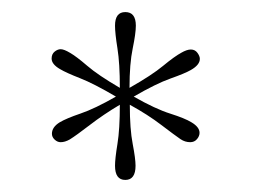

<svg xmlns="http://www.w3.org/2000/svg" viewBox="-20 -739 432 318"><path d="M187.5 -441Q170.5 -441 170.5 -464.5Q170.5 -476 174.5 -500.5Q178.5 -525 178.5 -565.5Q151.5 -549.5 128.8 -532Q106 -514.5 95.5 -508Q87.5 -503.5 80.5 -503.5Q75 -503.5 70.5 -507.8Q66 -512 66 -517.5Q66 -528.5 79 -536.5Q90 -543 113.5 -551Q137 -559 172 -579Q135.5 -600.5 112.5 -609.5Q89.5 -618.5 79.5 -624.5Q65.5 -632.5 65.5 -642Q65.5 -649.5 70.5 -653.5Q75.5 -657.5 80.5 -657.5Q86 -657.5 96 -651.5Q106.5 -645.5 124.5 -630Q142.5 -614.5 178.5 -593.5Q178.5 -634 174.5 -659Q170.5 -684 170.5 -696.5Q170.5 -719 187.5 -719Q205 -719 205 -696.5Q205 -684 199.8 -658.8Q194.5 -633.5 194.5 -593.5Q231.5 -614.5 250.2 -630Q269 -645.5 280 -651.5Q289.5 -657 296 -657Q303 -657 307 -651.5Q311 -646 311 -641.5Q311 -631.5 296 -623Q286.5 -617.5 262.5 -609Q238.5 -600.5 201.5 -579Q237.5 -558.5 262 -550.8Q286.5 -543 297 -536.5Q310.5 -528.5 310.5 -519Q310.5 -513.5 306.2 -508.5Q302 -503.5 295 -503.5Q286.5 -503.5 279 -508.5Q269.5 -515 247.2 -532Q225 -549 195 -565.5Q195 -525 199.8 -500.5Q204.5 -476 204.5 -464.5Q204.5 -441 187.5 -441Z"/></svg>

Font: Imbue 50pt Thin
Style: Regular
Weight: 100
Designer: Tyler Finck
Foundry: Etcetera Type Company
Version: Version 1.102; ttfautohint (v1.8.3)